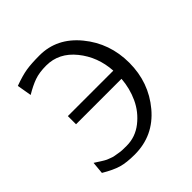

<svg xmlns="http://www.w3.org/2000/svg" viewBox="-196 -862 1030 1030"><g transform="rotate(-45 319.5 -347.0)"><path d="M49.8 -33.2 56.2 -103Q59.1 -101.1 73.5 -92Q87.9 -83 90.3 -81.1Q92.8 -79.1 106 -71.5Q119.1 -64 124 -62.5Q128.9 -61 141.4 -55.9Q153.8 -50.8 162.8 -49.8Q171.9 -48.8 186 -45.9Q200.2 -43 214.6 -42.5Q229 -42 246.1 -42Q313 -42 366.5 -84Q419.9 -126 448 -187Q476.1 -248 481 -315.9H136.2V-377.9H481Q474.1 -488.8 408 -570.3Q341.8 -651.9 246.1 -651.9Q192.9 -651.9 156.5 -638.9Q120.1 -626 75.2 -599.1L61 -682.1Q118.2 -703.1 157.5 -709.5Q196.8 -715.8 258.8 -715.8Q390.6 -715.8 481.2 -605.5Q571.8 -495.1 571.8 -347.2Q571.8 -198.2 479.5 -88.1Q387.2 22 244.1 22Q182.1 22 143.1 10.5Q104 -1 49.8 -33.2Z"/></g></svg>

Font: CMU Sans Serif
Style: Medium
Weight: 500
Version: Version 0.7.0